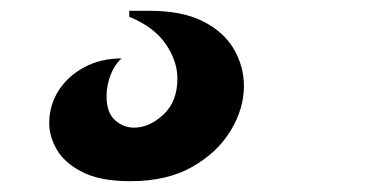

<svg xmlns="http://www.w3.org/2000/svg" viewBox="-20 -48 703 355"><path d="M221 287Q165 287 132 270Q99 253 85 228.5Q71 204 71 180Q71 147 88 120Q105 93 135.5 76.5Q166 60 205 60Q192 71 184.5 90.5Q177 110 177 130Q177 160 192.5 174Q208 188 228 188Q256 188 282 164Q308 140 308 97Q308 65 286.5 33.5Q265 2 219 -17V-28H257Q317 -28 355.5 -8.5Q394 11 412.5 43Q431 75 431 111Q431 153 406.5 193.5Q382 234 335.5 260.5Q289 287 221 287Z"/></svg>

Font: Lemon
Style: Regular
Weight: 400
Designer: Eduardo Rodriguez Tunni
Foundry: Eduardo Rodriguez Tunni
Version: Version 1.003; ttfautohint (v1.8.4.7-5d5b);gftools[0.9.24]